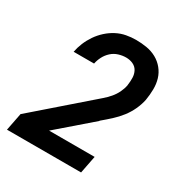

<svg xmlns="http://www.w3.org/2000/svg" viewBox="-161 -801 872 920"><g transform="rotate(30 275.0 -341.0)"><path d="M417 0H7L26 -97L295 -331Q312 -346 329.5 -361Q347 -376 362 -393.5Q377 -411 387 -431.5Q397 -452 401 -473V-475Q404 -495 403.5 -515.5Q403 -536 394 -552.5Q385 -569 367.5 -577Q350 -585 329 -585Q309 -585 288 -578.5Q267 -572 250.5 -557Q234 -542 224 -522.5Q214 -503 210 -483H97Q102 -509 112.5 -534.5Q123 -560 139 -583.5Q155 -607 176.5 -626.5Q198 -646 223 -659Q248 -672 275 -677Q302 -682 328 -682Q359 -682 388 -677Q417 -672 441.5 -658.5Q466 -645 484 -623Q502 -601 510 -574Q518 -547 517.5 -517Q517 -487 512 -457Q506 -428 493 -400Q480 -372 461 -347.5Q442 -323 418.5 -301.5Q395 -280 371 -260L370 -259Q370 -258 369.5 -258Q369 -258 369 -257L184 -97H436Z"/></g></svg>

Font: Lode
Style: Bold Italic
Weight: 700
Italic angle: -11°
Monospace: yes
Designer: Belleve Invis
Foundry: Belleve Invis
Version: Version 29.2.0; ttfautohint (v1.8.3)